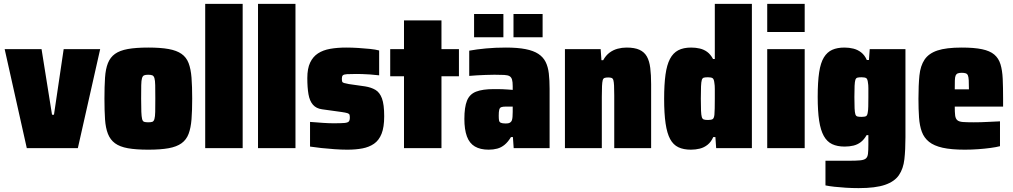

<svg xmlns="http://www.w3.org/2000/svg" viewBox="-20 -763 5218 989"><path d="M118 0 4 -510H194L248 -172H258L308 -510H496L381 0Z M744 8Q680 8 638.5 0.5Q597 -7 572.5 -25Q548 -43 536 -73.5Q524 -104 521 -148.5Q518 -193 518 -255Q518 -318 521 -363Q524 -408 536 -438Q548 -468 572.5 -485.5Q597 -503 638.5 -510.5Q680 -518 744 -518Q807 -518 848.5 -510.5Q890 -503 915 -485.5Q940 -468 951.5 -438Q963 -408 966.5 -363Q970 -318 970 -255Q970 -193 966.5 -148.5Q963 -104 951.5 -73.5Q940 -43 915 -25Q890 -7 848.5 0.5Q807 8 744 8ZM744 -133Q757 -133 764.5 -135.5Q772 -138 775.5 -150Q779 -162 779.5 -187Q780 -212 780 -255Q780 -299 779.5 -324Q779 -349 775.5 -360.5Q772 -372 764.5 -375Q757 -378 743 -378Q730 -378 722.5 -375Q715 -372 711.5 -360.5Q708 -349 707.5 -324Q707 -299 707 -255Q707 -212 708 -187Q709 -162 712 -150Q715 -138 722.5 -135.5Q730 -133 744 -133Z M1037 0V-743H1230V0Z M1309 0V-743H1502V0Z M1769 8Q1739 8 1703.5 5.5Q1668 3 1635 -0.5Q1602 -4 1577 -8V-135Q1595 -134 1612 -132.5Q1629 -131 1644.5 -130Q1660 -129 1673.5 -128.5Q1687 -128 1698 -128Q1736 -128 1753.5 -129.5Q1771 -131 1776.5 -137Q1782 -143 1782 -157Q1782 -166 1780.5 -171.5Q1779 -177 1770 -180Q1761 -183 1740 -186L1639 -200Q1609 -204 1592 -223.5Q1575 -243 1569 -277.5Q1563 -312 1563 -361Q1563 -410 1577.5 -440.5Q1592 -471 1618 -488Q1644 -505 1681 -511.5Q1718 -518 1763 -518Q1793 -518 1825 -516Q1857 -514 1886 -511Q1915 -508 1933 -503V-375Q1908 -378 1885.5 -379.5Q1863 -381 1845.5 -381.5Q1828 -382 1817 -382Q1784 -382 1767.5 -381Q1751 -380 1746 -375Q1741 -370 1741 -359Q1741 -348 1742.5 -343Q1744 -338 1752 -335.5Q1760 -333 1777 -330L1861 -318Q1892 -313 1914 -300Q1936 -287 1947.5 -256Q1959 -225 1959 -164Q1959 -108 1945.5 -74Q1932 -40 1906.5 -22.5Q1881 -5 1846.5 1.5Q1812 8 1769 8Z M2061 0V-370H1990V-510H2061V-658H2254V-510H2344V-370H2254V0Z M2497 8Q2454 8 2426 -8.5Q2398 -25 2385 -60.5Q2372 -96 2372 -150Q2372 -211 2385.5 -244.5Q2399 -278 2432.5 -291Q2466 -304 2523 -304Q2531 -304 2542.5 -304Q2554 -304 2567.5 -303.5Q2581 -303 2594.5 -302Q2608 -301 2621 -300V-319Q2621 -341 2617.5 -353Q2614 -365 2605 -370.5Q2596 -376 2577 -377Q2558 -378 2527 -378Q2504 -378 2481.5 -377Q2459 -376 2437.5 -375Q2416 -374 2397 -372V-502Q2435 -509 2483 -513.5Q2531 -518 2586 -518Q2646 -518 2687 -510Q2728 -502 2753 -485.5Q2778 -469 2790.5 -444Q2803 -419 2807 -384.5Q2811 -350 2811 -305V0H2626L2622 -57H2612Q2597 -32 2579.5 -17.5Q2562 -3 2541.5 2.5Q2521 8 2497 8ZM2584 -127Q2594 -127 2600 -128.5Q2606 -130 2610.5 -134Q2615 -138 2617 -144Q2619 -150 2620 -161Q2621 -172 2621 -187V-214H2586Q2570 -214 2562 -211Q2554 -208 2551.5 -197.5Q2549 -187 2549 -167Q2549 -152 2550.5 -143Q2552 -134 2560 -130.5Q2568 -127 2584 -127ZM2422 -571V-691H2573V-571ZM2625 -571V-691H2775V-571Z M2890 0V-510H3074L3078 -453H3087Q3101 -478 3120 -492Q3139 -506 3161.5 -512Q3184 -518 3207 -518Q3249 -518 3274 -506.5Q3299 -495 3312 -472Q3325 -449 3329.5 -413Q3334 -377 3334 -329V0H3144V-271Q3144 -304 3143 -322.5Q3142 -341 3139.5 -350Q3137 -359 3130.5 -361.5Q3124 -364 3113 -364Q3101 -364 3094 -361.5Q3087 -359 3084.5 -349.5Q3082 -340 3081 -320Q3080 -300 3080 -264V0Z M3539 8Q3501 8 3474.5 -4.5Q3448 -17 3432 -46.5Q3416 -76 3408.5 -127Q3401 -178 3401 -254Q3401 -328 3408 -378.5Q3415 -429 3431 -459.5Q3447 -490 3473.5 -504Q3500 -518 3540 -518Q3564 -518 3585 -513Q3606 -508 3623 -495.5Q3640 -483 3653 -459H3662V-743H3853V0H3669L3665 -57H3654Q3643 -32 3625 -17.5Q3607 -3 3585 2.5Q3563 8 3539 8ZM3627 -145Q3644 -145 3651 -149.5Q3658 -154 3660 -172Q3661 -183 3661.5 -204.5Q3662 -226 3662 -255Q3662 -285 3662 -304.5Q3662 -324 3660 -334Q3658 -355 3651 -360Q3644 -365 3627 -365Q3613 -365 3605.5 -363Q3598 -361 3595 -351Q3592 -341 3591 -318.5Q3590 -296 3590 -255Q3590 -215 3591 -192.5Q3592 -170 3595 -160Q3598 -150 3605.5 -147.5Q3613 -145 3627 -145Z M3932 -598V-743H4125V-598ZM3932 0V-510H4125V0Z M4403 206Q4370 206 4337.5 204Q4305 202 4278 199Q4251 196 4232 192V65Q4252 65 4272 65Q4292 65 4312 65Q4332 65 4352 65Q4390 65 4410.5 63Q4431 61 4440 53.5Q4449 46 4451 29Q4453 12 4453 -18V-67H4444Q4431 -44 4414 -31Q4397 -18 4376 -13Q4355 -8 4331 -8Q4293 -8 4266.5 -20.5Q4240 -33 4223.5 -62.5Q4207 -92 4199.5 -141Q4192 -190 4192 -264Q4192 -341 4199.5 -390.5Q4207 -440 4224 -467.5Q4241 -495 4267 -506.5Q4293 -518 4330 -518Q4354 -518 4376 -512.5Q4398 -507 4416 -493Q4434 -479 4445 -454H4456L4460 -510H4644V-56Q4644 9 4638.5 57.5Q4633 106 4610.5 139Q4588 172 4539 189Q4490 206 4403 206ZM4418 -161Q4435 -161 4441.5 -165Q4448 -169 4450 -185Q4452 -195 4452.5 -214.5Q4453 -234 4453 -263Q4453 -291 4453 -309Q4453 -327 4451 -336Q4449 -356 4442 -360.5Q4435 -365 4418 -365Q4404 -365 4396.5 -363Q4389 -361 4386 -351.5Q4383 -342 4382 -321Q4381 -300 4381 -263Q4381 -226 4382 -205Q4383 -184 4386 -174.5Q4389 -165 4396.5 -163Q4404 -161 4418 -161Z M4950 8Q4880 8 4835.5 -2Q4791 -12 4765.5 -32.5Q4740 -53 4728.5 -84Q4717 -115 4714 -157.5Q4711 -200 4711 -254Q4711 -324 4716 -374Q4721 -424 4742.5 -456Q4764 -488 4809 -503Q4854 -518 4934 -518Q4998 -518 5038.5 -509.5Q5079 -501 5101.5 -482Q5124 -463 5133.5 -432Q5143 -401 5145 -357Q5147 -313 5147 -254V-214H4898Q4898 -185 4900 -168.5Q4902 -152 4911 -144Q4920 -136 4940.5 -134.5Q4961 -133 4996 -133Q5011 -133 5032 -133.5Q5053 -134 5078.5 -135.5Q5104 -137 5131 -138V-10Q5112 -5 5082.5 -1Q5053 3 5018.5 5.5Q4984 8 4950 8ZM4971 -290V-303Q4971 -333 4970 -350Q4969 -367 4965.5 -375Q4962 -383 4954 -385.5Q4946 -388 4934 -388Q4921 -388 4913.5 -385Q4906 -382 4902.5 -374Q4899 -366 4898.5 -348.5Q4898 -331 4898 -303H4982Z"/></svg>

Font: Saira SemiCondensed Black
Style: Regular
Weight: 900
Width: 4
Designer: Hector Gatti with collaboration of the Omnibus-Type team
Foundry: Omnibus-Type
Version: Version 1.101